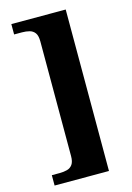

<svg xmlns="http://www.w3.org/2000/svg" viewBox="-132 -826 700 1020"><g transform="rotate(-15 218.0 -316.0)"><path d="M37 128V71H80Q103 71 121.5 66Q140 61 151 45.5Q162 30 162 -1V-631Q162 -663 151 -678Q140 -693 121.5 -698Q103 -703 80 -703H37V-760H336V128Z"/></g></svg>

Font: Noto Serif Thai ExtraBold
Style: Regular
Weight: 800
Version: Version 2.001